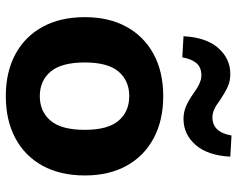

<svg xmlns="http://www.w3.org/2000/svg" viewBox="-96 -690 797 644"><g transform="rotate(90 302.0 -367.5)"><path d="M302 11Q221 11 161.5 -21Q102 -53 69.5 -112.5Q37 -172 37 -254Q37 -335 69.5 -394Q102 -453 161.5 -485Q221 -517 302 -517Q383 -517 443 -485Q503 -453 535.5 -394Q568 -335 568 -254Q568 -172 535.5 -112.5Q503 -53 443 -21Q383 11 302 11ZM302 -103Q354 -103 384.5 -139.5Q415 -176 415 -254Q415 -331 384.5 -367Q354 -403 302 -403Q250 -403 219.5 -367Q189 -331 189 -254Q189 -176 219.5 -139.5Q250 -103 302 -103ZM172 -581 101 -585Q105 -661 140.5 -701.5Q176 -742 228 -742Q251 -742 270 -733.5Q289 -725 313 -709Q333 -694 346.5 -688Q360 -682 373 -682Q423 -682 434 -746L505 -742Q501 -666 465.5 -625.5Q430 -585 378 -585Q356 -585 336 -593.5Q316 -602 292 -619Q257 -645 233 -645Q205 -645 191 -628Q177 -611 172 -581Z"/></g></svg>

Font: Mulish ExtraBold
Style: Regular
Weight: 800
Designer: Vernon Adams
Foundry: Vernon Adams
Version: Version 3.603; ttfautohint (v1.8.3)